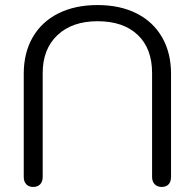

<svg xmlns="http://www.w3.org/2000/svg" viewBox="-20 -730 771 760"><path d="M74 -30V-438Q74 -521 109.5 -582.5Q145 -644 211 -677Q277 -710 366 -710Q455 -710 520.5 -677Q586 -644 621.5 -582.5Q657 -521 657 -438V-30Q657 -11 647.5 -0.5Q638 10 620 10Q603 10 592.5 -0.5Q582 -11 582 -30V-441Q582 -538 525 -592Q468 -646 366 -646Q266 -646 207.5 -591Q149 -536 149 -441V-30Q149 -11 139 -0.5Q129 10 111 10Q94 10 84 -0.5Q74 -11 74 -30Z"/></svg>

Font: Kodchasan
Style: Regular
Weight: 400
Version: Version 1.000; ttfautohint (v1.6)